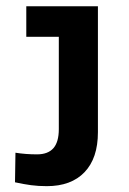

<svg xmlns="http://www.w3.org/2000/svg" viewBox="-20 -602 425 631"><path d="M133.8 9.8Q106 9.8 82 6.6Q58.1 3.4 29.3 -2.9L30.8 -100.1Q64.5 -94.7 101.6 -94.7Q137.7 -94.7 155.5 -115Q173.3 -135.3 173.3 -177.7V-481H66.4V-581.5H301.8V-167.5Q301.8 -82 257.8 -36.1Q213.9 9.8 133.8 9.8Z"/></svg>

Font: Heebo SemiBold
Style: Regular
Weight: 600
Designer: Oded Ezer
Foundry: Ezer Type House
Version: Version 3.100